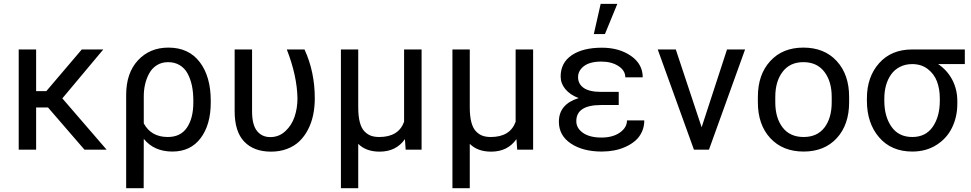

<svg xmlns="http://www.w3.org/2000/svg" viewBox="-20 -789 5116 1012"><path d="M78.6 0V-528.3H170.4V-308.6H224.1L411.1 -528.3H524.4L308.6 -270.5L542 0H425.3L232.9 -222.7H170.4V0Z M737.3 203.1H645V-288.6Q645 -404.3 707.3 -471.2Q769.5 -538.1 867.7 -538.1Q974.6 -538.1 1032.7 -461.9Q1090.8 -385.7 1090.8 -258.8V-248.5Q1090.8 -131.8 1037.6 -61Q984.4 9.8 888.7 9.8Q792 9.8 737.8 -57.1ZM737.8 -281.7V-138.7Q776.4 -66.9 864.3 -66.9Q932.1 -66.9 965.6 -116.7Q999 -166.5 999 -248.5V-258.8Q999 -302.2 991.5 -337.9Q983.9 -373.5 968.5 -401.9Q953.1 -430.2 926.8 -445.8Q900.4 -461.4 865.7 -461.4Q832.5 -461.4 807.1 -445.6Q781.7 -429.7 767.1 -403.3Q752.4 -377 745.1 -346.2Q737.8 -315.4 737.8 -281.7Z M1408.7 10.3Q1317.9 10.3 1267.3 -42.5Q1216.8 -95.2 1216.8 -203.1V-528.3H1308.6V-202.1Q1308.6 -131.3 1334.5 -98.9Q1360.4 -66.4 1404.8 -66.4Q1450.2 -66.4 1483.6 -97.2Q1517.1 -127.9 1532.5 -173.3Q1547.9 -218.8 1547.9 -270.5Q1545.9 -389.2 1491.7 -528.3H1585Q1639.2 -410.6 1639.2 -271Q1639.2 -224.1 1630.4 -182.4Q1621.6 -140.6 1603 -105.2Q1584.5 -69.8 1557.9 -44.2Q1531.2 -18.6 1492.9 -4.2Q1454.6 10.3 1408.7 10.3Z M1776.9 -528.3H1868.2V-222.7Q1868.2 -176.8 1876.5 -145Q1884.8 -113.3 1900.9 -96.7Q1917 -80.1 1935.5 -73.5Q1954.1 -66.9 1979 -66.9Q2080.6 -66.9 2109.9 -147V-528.3H2202.1V0H2118.2L2114.3 -55.7Q2067.9 10.3 1981 10.3Q1909.2 10.3 1868.2 -30.8V203.1H1776.9Z M2364.7 -528.3H2456.1V-222.7Q2456.1 -176.8 2464.4 -145Q2472.7 -113.3 2488.8 -96.7Q2504.9 -80.1 2523.4 -73.5Q2542 -66.9 2566.9 -66.9Q2668.5 -66.9 2697.8 -147V-528.3H2790V0H2706.1L2702.1 -55.7Q2655.8 10.3 2568.8 10.3Q2497.1 10.3 2456.1 -30.8V203.1H2364.7Z M2925.8 -147.5Q2925.8 -239.7 3029.8 -272Q2984.9 -289.1 2960 -319.1Q2935.1 -349.1 2935.1 -385.7Q2935.1 -458.5 2993.7 -498Q3052.2 -537.6 3152.3 -537.6Q3243.2 -537.6 3305.4 -494.6Q3367.7 -451.7 3367.7 -381.3H3275.9Q3275.9 -417.5 3239.5 -440.9Q3203.1 -464.4 3149.9 -464.4Q3089.4 -464.4 3058.1 -440.7Q3026.9 -417 3026.9 -382.3Q3026.9 -346.2 3056.9 -325.4Q3086.9 -304.7 3147.9 -304.7H3241.2V-235.4H3147.9Q3017.6 -235.4 3017.6 -150.4Q3017.6 -113.3 3053 -88.6Q3088.4 -64 3149.9 -64Q3210 -64 3247.3 -90.3Q3284.7 -116.7 3284.7 -154.3H3376Q3376 -121.6 3363.3 -94Q3350.6 -66.4 3328.9 -47.6Q3307.1 -28.8 3278.3 -15.6Q3249.5 -2.4 3217.8 3.7Q3186 9.8 3152.3 9.8Q3052.2 9.8 2989 -32.5Q2925.8 -74.7 2925.8 -147.5ZM3109.9 -609.4 3146 -768.6H3233.9L3168.5 -609.4Z M3637.7 0 3446.8 -528.3H3542L3678.2 -118.2L3812 -528.3H3907.2L3716.8 0Z M3974.6 -250V-278.3Q3974.6 -396 4039.8 -467Q4105 -538.1 4214.4 -538.1Q4325.2 -538.1 4390.4 -467Q4455.6 -396 4455.6 -278.3V-250Q4455.6 -131.8 4390.6 -61Q4325.7 9.8 4215.8 9.8Q4105.5 9.8 4040 -61Q3974.6 -131.8 3974.6 -250ZM4066.4 -278.3V-250Q4066.4 -167.5 4105 -117.2Q4143.6 -66.9 4215.8 -66.9Q4287.6 -66.9 4325.7 -116.9Q4363.8 -167 4363.8 -250V-278.3Q4363.8 -359.9 4325 -410.6Q4286.1 -461.4 4214.4 -461.4Q4143.6 -461.4 4105 -410.6Q4066.4 -359.9 4066.4 -278.3Z M4641.1 -270.5V-257.8Q4641.1 -174.8 4679 -120.8Q4716.8 -66.9 4788.6 -66.9Q4859.4 -66.9 4896.5 -120.8Q4933.6 -174.8 4933.6 -257.8V-270.5Q4933.6 -320.3 4918.5 -360.1Q4903.3 -399.9 4869.6 -425.5Q4835.9 -451.2 4788.1 -451.2Q4752 -451.2 4723.4 -436.5Q4694.8 -421.9 4677 -396.7Q4659.2 -371.6 4650.1 -339.4Q4641.1 -307.1 4641.1 -270.5ZM4787.6 -528.3H5065.4V-451.2H4924.8Q4972.7 -418.9 4999.3 -368.4Q5025.9 -317.9 5025.9 -255.9V-242.7Q5025.9 -172.9 4998 -116Q4970.2 -59.1 4915.5 -24.7Q4860.8 9.8 4788.6 9.8Q4678.2 9.8 4613.8 -64.9Q4549.3 -139.6 4549.3 -257.8V-270.5Q4549.3 -383.8 4613.8 -456.1Q4678.2 -528.3 4787.6 -528.3Z"/></svg>

Font: Bert Sans Medium
Style: Regular
Weight: 500
Designer: Christian Robertson, Adam Twardoch, & Cristiano Sobral
Foundry: Google
Version: Version 12.135;January 10, 2020;FontCreator 12.0.0.2547 64-b